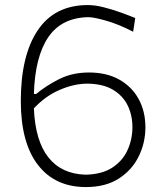

<svg xmlns="http://www.w3.org/2000/svg" viewBox="-20 -736 657 766"><path d="M322.8 10.3Q199.2 10.3 131.1 -78.4Q63 -167 63 -333Q63 -514.6 130.6 -615.2Q198.2 -715.8 330.6 -715.8Q359.4 -715.8 394.5 -706.8Q429.7 -697.8 462.9 -685.8Q496.1 -673.8 519.5 -664.1L511.2 -609.4Q453.6 -639.2 404.1 -653.3Q354.5 -667.5 332.5 -667.5Q225.6 -665.5 172.6 -587.6Q119.6 -509.8 115.2 -361.3L124 -360.8Q161.6 -392.6 214.6 -419.7Q267.6 -446.8 335 -446.8Q405.3 -446.8 455.8 -418.5Q506.3 -390.1 533.2 -340.8Q560.1 -291.5 560.1 -228Q560.1 -166.5 533.4 -112.1Q506.8 -57.6 454.1 -23.7Q401.4 10.3 322.8 10.3ZM115.2 -303.7Q120.6 -173.8 173.3 -107.7Q226.1 -41.5 321.8 -39.1Q387.2 -40.5 428.5 -67.6Q469.7 -94.7 489 -137.7Q508.3 -180.7 508.3 -228.5Q508.3 -276.4 489.3 -315.4Q470.2 -354.5 430.2 -378.2Q390.1 -401.9 327.1 -402.3Q274.9 -401.9 218 -377.4Q161.1 -353 115.2 -303.7Z"/></svg>

Font: Pinar DS1-Light
Style: Regular
Weight: 300
Designer: Amin Abedi
Version: Version 2.000